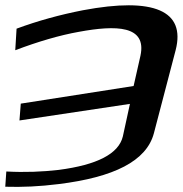

<svg xmlns="http://www.w3.org/2000/svg" viewBox="-96 -678 695 730"><path d="M438 -466 412 -351 -17 -284 -22 -220 398 -283 371 -159C355 -93 273 -51 127 -32C66 -25 -1 -22 -72 -26L-76 32C-12 34 55 31 126 22C338 -4 461 -66 489 -171L572 -488C610 -637 490 -690 219 -639C132 -622 48 -599 -33 -569L-38 -487C49 -520 131 -544 204 -557C345 -583 463 -582 438 -466Z"/></svg>

Font: Gamestation Warped
Style: Italic
Weight: 400
Designer: Jonas Hecksher
Foundry: Jonas Hecksher, Playtypeª, e-types AS
Version: Version 1.003